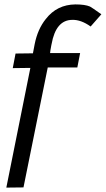

<svg xmlns="http://www.w3.org/2000/svg" viewBox="-20 -731 481 874"><path d="M392.6 -610.4Q348.6 -641.6 309.6 -640.6Q234.4 -640.6 214.8 -530.3L213.9 -526.4Q208 -496.1 208 -489.3H344.7L332 -423.8H197.3L86.9 122.1L8.8 123L118.2 -421.9L38.1 -420.9L50.8 -487.3L129.9 -488.3L137.7 -529.3Q151.4 -598.6 188.5 -644.5Q239.3 -710 323.2 -710.9Q367.2 -710.9 389.6 -701.2Q397.5 -697.3 441.4 -666Z"/></svg>

Font: Puritan
Style: Italic
Weight: 400
Version: 2.0a